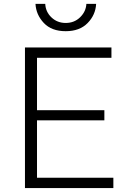

<svg xmlns="http://www.w3.org/2000/svg" viewBox="-20 -960 638 980"><path d="M107.4 0V-717.8H548.8V-665H168.9V-397.5H512.7V-345.7H168.9V-52.7H558.6V0ZM161.1 -940.4H210.9Q212.9 -899.4 242.7 -871.1Q272.5 -842.8 315.4 -842.8Q359.4 -842.8 389.2 -872.1Q418.9 -901.4 420.9 -940.4H470.7Q467.8 -883.8 427.2 -842.3Q386.7 -800.8 315.4 -800.8Q243.2 -800.8 203.6 -842.8Q164.1 -884.8 161.1 -940.4Z"/></svg>

Font: Gothic A1 Light
Style: Regular
Weight: 300
Version: Version 2.50